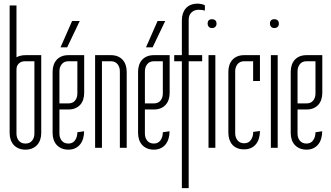

<svg xmlns="http://www.w3.org/2000/svg" viewBox="-20 -793 1773 1030"><path d="M31.7 -763.7H68.4V-485.8Q77.1 -490.7 89.4 -493.9Q101.6 -497.1 118.7 -497.1H201.2V-79.6Q201.2 -60.5 195.8 -44.2Q190.4 -27.8 179.7 -15.9Q168.9 -3.9 153.1 2.9Q137.2 9.8 116.7 9.8Q95.7 9.8 79.8 2.9Q64 -3.9 53.2 -15.9Q42.5 -27.8 37.1 -44.2Q31.7 -60.5 31.7 -79.6ZM68.4 -76.2Q68.4 -53.7 80.8 -38.3Q93.3 -22.9 116.7 -22.9Q139.6 -22.9 152.1 -38.3Q164.6 -53.7 164.6 -76.2V-464.4H116.7Q98.6 -464.4 88.9 -458.3Q79.1 -452.1 74.5 -444.3Q69.8 -436.5 69.1 -428.7Q68.4 -420.9 68.4 -418Z M347.2 -464.4Q323.7 -464.4 311.3 -448.7Q298.8 -433.1 298.8 -410.6V-238.3H347.2Q370.1 -238.3 382.6 -253.4Q395 -268.6 395 -291.5V-464.4ZM431.6 -497.1V-294.9Q431.6 -275.4 426.3 -259Q420.9 -242.7 410.2 -230.7Q399.4 -218.8 383.5 -212.2Q367.7 -205.6 347.2 -205.6H298.8V-76.2Q298.8 -53.7 311.3 -38.3Q323.7 -22.9 347.2 -22.9Q370.1 -22.9 382.6 -40.5Q395 -58.1 395 -83.5L431.2 -88.9Q431.2 -67.9 425.8 -49.8Q420.4 -31.7 409.9 -18.6Q399.4 -5.4 383.5 2.2Q367.7 9.8 347.2 9.8Q326.2 9.8 310.3 2.9Q294.4 -3.9 283.7 -15.9Q272.9 -27.8 267.6 -44.2Q262.2 -60.5 262.2 -79.6V-407.7Q262.2 -427.2 267.6 -443.6Q272.9 -460 283.7 -471.9Q294.4 -483.9 310.3 -490.5Q326.2 -497.1 347.2 -497.1ZM366.7 -680.2H407.7L340.3 -539.1H304.7Z M659.7 0H623V-410.6Q623 -433.1 610.6 -448.7Q598.1 -464.4 575.2 -464.4H526.9V0H490.2V-497.1H575.2Q595.7 -497.1 611.6 -490.5Q627.4 -483.9 638.2 -471.9Q648.9 -460 654.3 -443.6Q659.7 -427.2 659.7 -408.2Z M805.7 -464.4Q782.2 -464.4 769.8 -448.7Q757.3 -433.1 757.3 -410.6V-238.3H805.7Q828.6 -238.3 841.1 -253.4Q853.5 -268.6 853.5 -291.5V-464.4ZM890.1 -497.1V-294.9Q890.1 -275.4 884.8 -259Q879.4 -242.7 868.7 -230.7Q857.9 -218.8 842 -212.2Q826.2 -205.6 805.7 -205.6H757.3V-76.2Q757.3 -53.7 769.8 -38.3Q782.2 -22.9 805.7 -22.9Q828.6 -22.9 841.1 -40.5Q853.5 -58.1 853.5 -83.5L889.6 -88.9Q889.6 -67.9 884.3 -49.8Q878.9 -31.7 868.4 -18.6Q857.9 -5.4 842 2.2Q826.2 9.8 805.7 9.8Q784.7 9.8 768.8 2.9Q752.9 -3.9 742.2 -15.9Q731.4 -27.8 726.1 -44.2Q720.7 -60.5 720.7 -79.6V-407.7Q720.7 -427.2 726.1 -443.6Q731.4 -460 742.2 -471.9Q752.9 -483.9 768.8 -490.5Q784.7 -497.1 805.7 -497.1ZM825.2 -680.2H866.2L798.8 -539.1H763.2Z M955.6 216.3V-464.4H914.6V-497.1H955.6V-684.1Q955.6 -703.6 960.9 -720Q966.3 -736.3 976.8 -748.3Q987.3 -760.3 1003.2 -766.8Q1019 -773.4 1040 -773.4Q1049.3 -773.4 1060.3 -771.2Q1071.3 -769 1079.1 -764.6V-736.3Q1071.3 -738.3 1063.5 -739.5Q1055.7 -740.7 1045.9 -740.7Q1022.5 -740.7 1007.3 -726.3Q992.2 -711.9 992.2 -687V-497.1H1064.5V-464.4H992.2V216.3Z M1098.6 0V-497.1H1135.3V0ZM1093.8 -665.5Q1093.8 -689.9 1117.2 -689.9Q1128.4 -689.9 1135 -683.8Q1141.6 -677.7 1141.6 -665.5Q1141.6 -656.2 1135.5 -649.4Q1129.4 -642.6 1117.2 -642.6Q1106 -642.6 1099.9 -649.4Q1093.8 -656.2 1093.8 -665.5Z M1241.7 -78.1Q1241.7 -55.7 1254.4 -40Q1267.1 -24.4 1290.5 -24.4Q1313.5 -24.4 1325.9 -42.2Q1338.4 -60.1 1338.4 -85.4L1374.5 -90.3Q1374.5 -68.8 1369.1 -50.8Q1363.8 -32.7 1353 -19.5Q1342.3 -6.3 1326.4 1Q1310.5 8.3 1289.6 8.3Q1268.6 8.3 1252.7 1.7Q1236.8 -4.9 1226.3 -16.8Q1215.8 -28.8 1210.4 -45.2Q1205.1 -61.5 1205.1 -81.1V-408.2Q1205.1 -427.2 1210.4 -443.6Q1215.8 -460 1226.6 -471.9Q1237.3 -483.9 1253.2 -490.5Q1269 -497.1 1290 -497.1H1374.5V-358.4H1337.9V-464.4H1290Q1266.6 -464.4 1254.2 -448.7Q1241.7 -433.1 1241.7 -410.6Z M1433.1 0V-497.1H1469.7V0ZM1428.2 -665.5Q1428.2 -689.9 1451.7 -689.9Q1462.9 -689.9 1469.5 -683.8Q1476.1 -677.7 1476.1 -665.5Q1476.1 -656.2 1470 -649.4Q1463.9 -642.6 1451.7 -642.6Q1440.4 -642.6 1434.3 -649.4Q1428.2 -656.2 1428.2 -665.5Z M1624.5 -464.4Q1601.1 -464.4 1588.6 -448.7Q1576.2 -433.1 1576.2 -410.6V-238.3H1624.5Q1647.5 -238.3 1659.9 -253.4Q1672.4 -268.6 1672.4 -291.5V-464.4ZM1709 -497.1V-294.9Q1709 -275.4 1703.6 -259Q1698.2 -242.7 1687.5 -230.7Q1676.8 -218.8 1660.9 -212.2Q1645 -205.6 1624.5 -205.6H1576.2V-76.2Q1576.2 -53.7 1588.6 -38.3Q1601.1 -22.9 1624.5 -22.9Q1647.5 -22.9 1659.9 -40.5Q1672.4 -58.1 1672.4 -83.5L1708.5 -88.9Q1708.5 -67.9 1703.1 -49.8Q1697.8 -31.7 1687.3 -18.6Q1676.8 -5.4 1660.9 2.2Q1645 9.8 1624.5 9.8Q1603.5 9.8 1587.6 2.9Q1571.8 -3.9 1561 -15.9Q1550.3 -27.8 1544.9 -44.2Q1539.6 -60.5 1539.6 -79.6V-407.7Q1539.6 -427.2 1544.9 -443.6Q1550.3 -460 1561 -471.9Q1571.8 -483.9 1587.6 -490.5Q1603.5 -497.1 1624.5 -497.1Z"/></svg>

Font: Tulpen One
Style: Regular
Weight: 400
Designer: Naima Ben Ayed
Foundry: Naima Ben Ayed, Anton Koovit
Version: Version 1.002